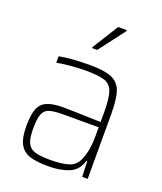

<svg xmlns="http://www.w3.org/2000/svg" viewBox="-138 -825 779 923"><g transform="rotate(20 252.0 -364.0)"><path d="M54 -138Q54 -195 66 -226Q78 -257 107.5 -270Q137 -283 192 -283Q223 -283 383 -278V-324Q383 -400 371.5 -432.5Q360 -465 329.5 -475.5Q299 -486 229 -486Q197 -486 153.5 -482Q110 -478 85 -473V-506Q145 -518 241 -518Q316 -518 353 -502.5Q390 -487 404 -448Q418 -409 418 -330V0H390L387 -80H383Q367 -27 323 -9.5Q279 8 218 8Q158 8 123 -3.5Q88 -15 71 -46.5Q54 -78 54 -138ZM362 -84Q374 -113 378.5 -142Q383 -171 383 -210V-251H201Q153 -251 130 -243Q107 -235 98 -211.5Q89 -188 89 -138Q89 -90 99.5 -66Q110 -42 136.5 -33Q163 -24 217 -24Q275 -24 311 -35Q347 -46 362 -84ZM223 -598V-603L306 -736H350V-731L249 -598Z"/></g></svg>

Font: Saira Semi Condensed Thin
Style: Regular
Weight: 100
Width: 4
Designer: Hector Gatti with collaboration of the Omnibus-Type team
Foundry: Omnibus-Type
Version: Version 1.001; ttfautohint (v1.8)